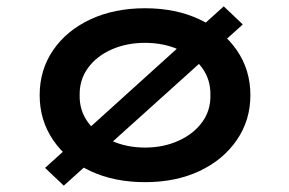

<svg xmlns="http://www.w3.org/2000/svg" viewBox="-20 -564 910 605"><path d="M181 21 122 -35 685 -544 745 -487ZM437 10Q340 10 265 -25Q190 -60 147.5 -122.5Q105 -185 105 -264Q105 -344 147.5 -406Q190 -468 265 -503Q340 -538 437 -538Q534 -538 608.5 -503Q683 -468 726 -406Q769 -344 769 -264Q769 -185 726 -122.5Q683 -60 608.5 -25Q534 10 437 10ZM437 -99Q495 -99 542.5 -120.5Q590 -142 617 -179Q644 -216 643 -264Q644 -313 617 -350Q590 -387 542.5 -408Q495 -429 437 -429Q379 -429 331.5 -408Q284 -387 257 -349.5Q230 -312 231 -264Q230 -216 257 -179Q284 -142 331.5 -120.5Q379 -99 437 -99Z"/></svg>

Font: Lexend Peta Medium
Style: Regular
Weight: 500
Designer: Bonnie Shaver-Troup, Thomas Jockin
Foundry: Lexend
Version: Version 1.007